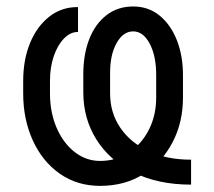

<svg xmlns="http://www.w3.org/2000/svg" viewBox="-20 -573 671 602"><path d="M579.1 -72.3V5.9Q475.1 5.9 399.2 -32.2Q323.2 -70.3 282.5 -135.3Q241.7 -200.2 241.2 -281.2V-343.8Q241.7 -404.8 260.5 -451.9Q279.3 -499 314.5 -525.9Q349.6 -552.7 397.5 -552.7Q445.8 -552.7 481 -523.7Q516.1 -494.6 535.2 -445.3Q554.2 -396 553.7 -334V-269.5Q554.2 -190.4 521.2 -127.2Q488.3 -64 429.9 -27.1Q371.6 9.8 293.9 9.8Q221.7 9.8 167.2 -28.6Q112.8 -66.9 82.8 -132.8Q52.7 -198.7 52.7 -280.3V-319.3Q52.7 -385.7 74.2 -438Q95.7 -490.2 134.5 -520.8Q173.3 -551.3 224.6 -550.8V-472.7Q201.2 -473.1 181.2 -452.9Q161.1 -432.6 148.9 -397.7Q136.7 -362.8 136.7 -319.3V-280.3Q136.7 -221.2 157.2 -173.1Q177.7 -125 213.6 -96.7Q249.5 -68.4 293.9 -68.4Q344.7 -68.4 384.5 -95Q424.3 -121.6 447.3 -167.2Q470.2 -212.9 469.7 -269.5V-335Q470.2 -396.5 449.7 -435.5Q429.2 -474.6 397.5 -474.6Q366.2 -474.6 345.7 -438.2Q325.2 -401.9 325.2 -344.7V-280.3Q325.2 -219.7 356.9 -172.9Q388.7 -126 445.8 -99.1Q502.9 -72.3 579.1 -72.3Z"/></svg>

Font: Inter
Style: Regular
Weight: 400
Designer: Rasmus Andersson
Foundry: rsms
Version: Version 4.000;git-8c9346024